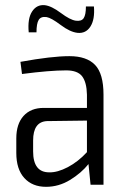

<svg xmlns="http://www.w3.org/2000/svg" viewBox="-20 -714 481 742"><path d="M121 -589H91Q86 -642 104 -669.5Q122 -697 153 -694Q179 -691 215 -664Q251 -637 273 -634Q295 -631 303.5 -644Q312 -657 312 -689H343Q347 -639 329.5 -611.5Q312 -584 280 -587Q251 -590 214.5 -617.5Q178 -645 160 -648Q138 -651 129.5 -637Q121 -623 121 -589ZM248 -497Q315 -497 347.5 -463Q380 -429 380 -348V0H330L322 -80Q294 -45 250.5 -18.5Q207 8 158 8Q105 8 74 -26Q43 -60 43 -123V-179Q43 -235 71 -266Q99 -297 149 -297H316V-348Q315 -396 297.5 -419Q280 -442 236 -442Q172 -442 65 -428L59 -475Q180 -497 248 -497ZM170 -48Q202 -47 242 -68Q282 -89 316 -126V-248L161 -246Q108 -243 108 -171V-129Q108 -48 170 -48Z"/></svg>

Font: exo2condensed_l
Style: Regular
Weight: 300
Width: 3
Designer: Natanael Gama
Version: Version 1.001;PS 001.001;hotconv 1.0.70;makeotf.lib2.5.58329